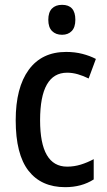

<svg xmlns="http://www.w3.org/2000/svg" viewBox="-20 -765 441 795"><path d="M250 10Q151 10 98 -58Q45 -126 45 -267Q45 -402 99 -476Q153 -550 254 -550Q290 -550 321 -542Q352 -534 377 -521L347 -440Q325 -451 302.5 -457.5Q280 -464 258 -464Q146 -464 146 -267Q146 -75 258 -75Q287 -75 314.5 -83.5Q342 -92 368 -106V-22Q318 10 250 10ZM237 -745Q292 -745 292 -683Q292 -652 277 -636.5Q262 -621 237 -621Q211 -621 195.5 -636.5Q180 -652 180 -683Q180 -714 195 -729.5Q210 -745 237 -745Z"/></svg>

Font: Noto Sans Hebrew Condensed Medium
Style: Regular
Weight: 500
Width: 3
Designer: Monotype Design Team
Foundry: Monotype Imaging Inc.
Version: Version 2.004; ttfautohint (v1.8.4.7-5d5b)